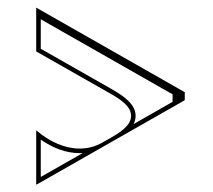

<svg xmlns="http://www.w3.org/2000/svg" viewBox="-20 -552 560 504"><path d="M77 -68 465 -289V-310L75 -532V-417L265 -309C295 -292 324 -274 324 -248C324 -222 295.1 -203.9 265 -187L249 -178C230 -167 210 -162 189 -162C150 -162 110 -180 75 -210V-68ZM330.7 -226.3C333.9 -232.9 336 -240.5 336 -248C336 -278.4 305 -300.1 270.9 -319.4L87 -424V-501.4L433 -304.4V-284.6ZM197.1 -150.2 87 -87.5V-185.5C118.9 -163.2 153.8 -150 189 -150C191.5 -150 194.4 -150.1 197.1 -150.2Z"/></svg>

Font: Sortefax
Style: Medium
Weight: 500
Designer: gluk
Foundry: gluk
Version: Version 0.261